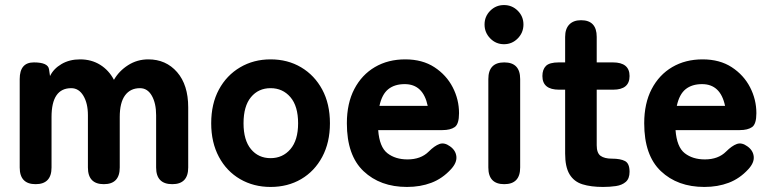

<svg xmlns="http://www.w3.org/2000/svg" viewBox="-20 -729 3057 760"><path d="M121 0Q58 0 58 -66V-416Q58 -482 114 -482Q170 -482 174 -455L178 -428Q192 -457 223.5 -475.5Q255 -494 297 -494Q342 -494 376.5 -472.5Q411 -451 431 -413Q451 -448 487 -471Q523 -494 567 -494Q637 -494 681 -443.5Q725 -393 725 -304V-66Q725 0 662 0Q598 0 598 -66V-273Q598 -320 581 -350Q564 -380 534 -380Q496 -380 475 -351.5Q454 -323 454 -266V-66Q454 0 391 0Q328 0 328 -66V-273Q328 -320 310 -350Q292 -380 262 -380Q184 -380 184 -266V-66Q184 0 121 0Z M1051 11Q984 11 930.5 -20Q877 -51 846.5 -108Q816 -165 816 -241Q816 -318 846.5 -374.5Q877 -431 930.5 -462.5Q984 -494 1051 -494Q1119 -494 1172 -462.5Q1225 -431 1255.5 -374.5Q1286 -318 1286 -241Q1286 -165 1255.5 -108Q1225 -51 1172 -20Q1119 11 1051 11ZM1051 -103Q1099 -103 1129.5 -138.5Q1160 -174 1160 -241Q1160 -309 1129.5 -344.5Q1099 -380 1051 -380Q1003 -380 973.5 -344.5Q944 -309 944 -241Q944 -174 973.5 -138.5Q1003 -103 1051 -103Z M1591 11Q1485 11 1419 -51.5Q1353 -114 1353 -241Q1353 -320 1382.5 -376.5Q1412 -433 1464 -463.5Q1516 -494 1584 -494Q1652 -494 1699.5 -463Q1747 -432 1772 -383.5Q1797 -335 1797 -281Q1797 -238 1780 -226Q1763 -214 1731 -214H1477Q1482 -147 1513.5 -122.5Q1545 -98 1593 -98Q1646 -98 1677 -129Q1700 -152 1719.5 -159Q1739 -166 1761 -150Q1784 -134 1786.5 -109.5Q1789 -85 1765 -59Q1731 -22 1687.5 -5.5Q1644 11 1591 11ZM1482 -310H1673Q1655 -396 1582 -396Q1542 -396 1517 -376Q1492 -356 1482 -310Z M1976 0Q1913 0 1913 -66V-416Q1913 -482 1976 -482Q2039 -482 2039 -416V-66Q2039 0 1976 0ZM1975 -554Q1943 -554 1920.5 -577Q1898 -600 1898 -632Q1898 -664 1920.5 -686.5Q1943 -709 1975 -709Q2007 -709 2029.5 -686.5Q2052 -664 2052 -632Q2052 -600 2029.5 -577Q2007 -554 1975 -554Z M2367 11Q2319 11 2285.5 0.5Q2252 -10 2234.5 -39Q2217 -68 2217 -121V-374H2193Q2127 -374 2127 -428Q2127 -454 2141 -468Q2155 -482 2192 -482H2217V-583Q2217 -615 2233.5 -632Q2250 -649 2280 -649Q2342 -649 2342 -583V-482H2406Q2472 -482 2472 -428Q2472 -374 2407 -374H2342V-154Q2342 -123 2357.5 -112Q2373 -101 2402 -101Q2436 -101 2454 -91.5Q2472 -82 2472 -49Q2472 -22 2457 -9Q2442 4 2418 7.5Q2394 11 2367 11Z M2768 11Q2662 11 2596 -51.5Q2530 -114 2530 -241Q2530 -320 2559.5 -376.5Q2589 -433 2641 -463.5Q2693 -494 2761 -494Q2829 -494 2876.5 -463Q2924 -432 2949 -383.5Q2974 -335 2974 -281Q2974 -238 2957 -226Q2940 -214 2908 -214H2654Q2659 -147 2690.5 -122.5Q2722 -98 2770 -98Q2823 -98 2854 -129Q2877 -152 2896.5 -159Q2916 -166 2938 -150Q2961 -134 2963.5 -109.5Q2966 -85 2942 -59Q2908 -22 2864.5 -5.5Q2821 11 2768 11ZM2659 -310H2850Q2832 -396 2759 -396Q2719 -396 2694 -376Q2669 -356 2659 -310Z"/></svg>

Font: Zen Maru Gothic Black
Style: Regular
Weight: 900
Designer: Yoshimichi Ohira
Foundry: Positype
Version: Version 1.001